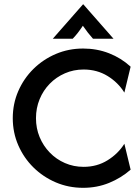

<svg xmlns="http://www.w3.org/2000/svg" viewBox="-20 -864 655 896"><path d="M368.1 12.5Q300 12.5 240.6 -12.8Q181.2 -38.2 136.1 -82.6Q91 -127.1 65.3 -186.1Q39.6 -245.1 39.6 -312.5Q39.6 -379.9 65.3 -438.9Q91 -497.9 136.1 -542.4Q181.2 -586.8 240.6 -612.2Q300 -637.5 368.1 -637.5Q432.6 -637.5 489.2 -615.3Q545.8 -593.1 589.6 -552.8L560.4 -431.9Q531.2 -479.2 481.9 -509.4Q432.6 -539.6 370.1 -539.6Q323.6 -539.6 283 -521.9Q242.4 -504.2 212.2 -473.3Q181.9 -442.4 164.9 -401Q147.9 -359.7 147.9 -312.5Q147.9 -265.3 164.9 -224.3Q181.9 -183.3 212.2 -152.1Q242.4 -120.8 283 -103.1Q323.6 -85.4 370.1 -85.4Q432.6 -85.4 481.9 -116Q531.2 -146.5 560.4 -193.1L589.6 -72.2Q545.1 -33.3 488.9 -10.4Q432.6 12.5 368.1 12.5ZM226.4 -683.3 367.4 -843.8H368.8L509.7 -683.3H413.9Q401.4 -697.2 390.6 -711.1Q379.9 -725 366.7 -743.8Q354.2 -725 343.4 -711.1Q332.6 -697.2 319.4 -683.3Z"/></svg>

Font: Afacad Flux Medium
Style: Regular
Weight: 500
Designer: Kristian Moeller
Foundry: Dicotype
Version: Version 1.100